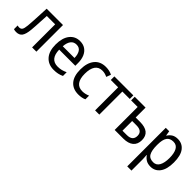

<svg xmlns="http://www.w3.org/2000/svg" viewBox="133 -1520 2733 2733"><g transform="rotate(45 1499.0 -153.5)"><path d="M51 7Q24 7 1 -1V-75Q20 -70 35 -70Q67 -70 82.5 -92Q98 -114 104 -178Q107 -216 109.5 -251Q112 -286 114 -326Q116 -366 118.5 -416.5Q121 -467 124 -536H453V0H367V-464H199Q195 -398 192.5 -348Q190 -298 187.5 -255.5Q185 -213 181 -170Q172 -75 143 -34Q114 7 51 7Z M810 10Q700 10 637 -62Q574 -134 574 -265Q574 -399 632 -473Q690 -547 788 -547Q852 -547 896.5 -516.5Q941 -486 964 -431.5Q987 -377 987 -306V-250H662Q667 -63 817 -63Q857 -63 892 -71.5Q927 -80 965 -98V-23Q930 -6 893 2Q856 10 810 10ZM664 -320H900Q900 -387 873 -431.5Q846 -476 787 -476Q732 -476 701 -436Q670 -396 664 -320Z M1305 10Q1196 10 1135 -59.5Q1074 -129 1074 -264Q1074 -396 1134.5 -471.5Q1195 -547 1307 -547Q1382 -547 1436 -518L1410 -449Q1383 -462 1359.5 -468Q1336 -474 1308 -474Q1236 -474 1199 -420.5Q1162 -367 1162 -265Q1162 -63 1314 -63Q1370 -63 1426 -88V-14Q1403 -2 1370.5 4Q1338 10 1305 10Z M1635 0V-464H1487V-536H1869V-464H1720V0Z M2029 0V-463H1897V-536H2115V-337H2202Q2407 -337 2407 -172Q2407 -88 2354 -44Q2301 0 2202 0ZM2115 -71H2203Q2319 -71 2319 -171Q2319 -266 2202 -266H2115Z M2522 240V-536H2591L2603 -463H2607Q2630 -501 2665.5 -523.5Q2701 -546 2756 -546Q2847 -546 2900 -477Q2953 -408 2953 -269Q2953 -133 2900 -61.5Q2847 10 2757 10Q2703 10 2666 -12.5Q2629 -35 2607 -69H2602Q2603 -51 2605 -28Q2607 -5 2607 13V240ZM2741 -62Q2803 -62 2833.5 -117.5Q2864 -173 2864 -269Q2864 -365 2834 -419.5Q2804 -474 2739 -474Q2669 -474 2638 -427.5Q2607 -381 2607 -286V-268Q2607 -166 2636.5 -114Q2666 -62 2741 -62Z"/></g></svg>

Font: Noto Sans SemiCondensed
Style: Regular
Weight: 400
Width: 4
Designer: Monotype Design Team
Foundry: Monotype Imaging Inc.
Version: Version 2.013; ttfautohint (v1.8.4.7-5d5b)